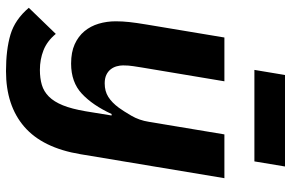

<svg xmlns="http://www.w3.org/2000/svg" viewBox="-185 -573 970 640"><g transform="rotate(90 300.0 -253.0)"><path d="M217 212Q145 212 95 197Q45 182 6 136L93 46Q117 75 147.5 87Q178 99 213 99Q241 99 263 92.5Q285 86 302 69Q319 52 331 22.5Q343 -7 351 -54L365 -140H360Q331 -77 292.5 -41Q254 -5 192 -5Q154 -5 127.5 -17Q101 -29 84 -49.5Q67 -70 59 -97Q51 -124 51 -154Q51 -176 53.5 -199Q56 -222 62 -258L105 -516H251L205 -241Q203 -227 200.5 -212Q198 -197 198 -178Q198 -168 201 -157Q204 -146 211 -137Q218 -128 229.5 -122.5Q241 -117 258 -117Q284 -117 303 -129Q322 -141 339 -164Q350 -179 365.5 -205.5Q381 -232 386 -264L428 -516H574L494 -36Q473 90 402.5 151Q332 212 217 212ZM230 -718H535L518 -616H213Z"/></g></svg>

Font: IBM Plex Mono
Style: Bold Italic
Weight: 700
Italic angle: -9°
Monospace: yes
Designer: Mike Abbink, Paul van der Laan, Pieter van Rosmalen
Foundry: Bold Monday
Version: Version 2.3